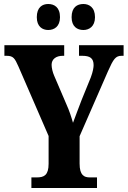

<svg xmlns="http://www.w3.org/2000/svg" viewBox="-20 -940 638 960"><path d="M397 -790C425 -790 455 -807 455 -854C455 -904 425 -920 397 -920C366 -920 338 -904 338 -854C338 -807 366 -790 397 -790ZM221 -790C251 -790 280 -807 280 -854C280 -904 251 -920 221 -920C192 -920 164 -904 164 -854C164 -807 192 -790 221 -790ZM137 0H465V-53H429C401 -53 378 -63 378 -122V-259L520 -584C547 -645 558 -661 588 -661H598V-714H375V-661H391C430 -661 448 -649 448 -614C448 -604 445 -582 434 -553L388 -440C372 -397 356 -357 345 -326C336 -357 328 -383 311 -421L251 -561C243 -579 238 -601 238 -616C238 -644 260 -661 294 -661H301V-714H2V-661H13C47 -661 54 -648 72 -608L223 -260V-121C223 -64 200 -53 165 -53H137Z"/></svg>

Font: Noto Serif Tamil ExtraCondensed ExtraBold
Style: Regular
Weight: 800
Width: 2
Designer: Indian Type Foundry, Tom Grace, and the Monotype Design Team
Foundry: Monotype Imaging Inc.
Version: Version 2.004